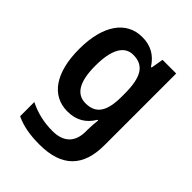

<svg xmlns="http://www.w3.org/2000/svg" viewBox="-225 -668 1023 1023"><g transform="rotate(45 287.0 -156.5)"><path d="M239 -553C120 -553 46 -449 46 -270C46 -91 118 10 237 10C305 10 350 -19 382 -72H387C384 -50 382 -18 382 1V16C382 98 336 140 255 140C188 140 132 126 77 99V206C128 230 184 240 257 240C426 240 504 156 504 -2V-543H401L389 -473H384C350 -526 304 -553 239 -553ZM272 -452C353 -452 386 -397 386 -273V-250C386 -140 353 -89 275 -89C205 -89 170 -148 170 -268C170 -388 205 -452 272 -452Z"/></g></svg>

Font: Noto Sans Myanmar UI SemiCondensed SemiBold
Style: Regular
Weight: 600
Width: 4
Designer: Monotype Design Team
Foundry: Monotype Imaging Inc.
Version: Version 2.103